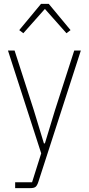

<svg xmlns="http://www.w3.org/2000/svg" viewBox="-20 -768 458 988"><path d="M362 -508H396L177 169Q171 187 163 193.5Q155 200 136 200H58V170H145L192 21L21 -508H55L154 -201L206 -30H211L263 -201ZM231 -748 343 -613 322 -597 211 -722 100 -597 79 -613 191 -748Z"/></svg>

Font: IBM Plex Sans Condensed ExtraLight
Style: Regular
Weight: 200
Width: 3
Designer: Mike Abbink, Paul van der Laan, Pieter van Rosmalen
Foundry: Bold Monday
Version: Version 1.3